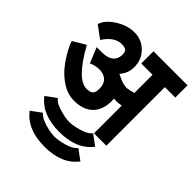

<svg xmlns="http://www.w3.org/2000/svg" viewBox="-252 -787 1252 1252"><g transform="rotate(45 373.5 -161.5)"><path d="M136.2 211.9 207 160.2 212.9 166Q232.4 188.5 284.2 203.1Q335.4 217.8 370.1 217.8Q404.8 217.8 456.1 203.1Q507.3 188.5 526.9 166L533.2 160.2L604 211.9Q530.3 310.1 370.1 310.1Q210 310.1 136.2 211.9ZM136.2 76.2 207 23.9 212.9 29.8Q232.4 52.2 284.2 66.9Q336.9 82 370.1 82Q403.3 82 456.1 66.9Q507.3 52.2 526.9 29.8L533.2 23.9L604 76.2Q530.8 173.8 370.1 173.8Q209.5 173.8 136.2 76.2ZM379.9 -371.1Q387.2 -368.2 401.9 -361.3Q416.5 -354.5 425.8 -350.6Q435.1 -346.7 449.7 -343.3Q464.4 -339.8 479 -339.8Q492.2 -339.8 537.1 -352.1V-520H433.1V-632.8H747.1V-520H650.9V20H537.1V-235.8Q508.8 -231 491.2 -231Q484.9 -231 469.2 -232.9Q470.2 -228 470.2 -210.9Q470.2 -127.9 424.1 -83Q377.9 -38.1 293.9 -38.1Q236.3 -38.1 185.1 -70.6Q133.8 -103 98.1 -147.9Q63 -191.4 39.1 -235.8Q15.6 -278.3 8.8 -303.2L96.2 -355Q209 -150.9 296.9 -150.9Q330.6 -150.9 343.8 -164.1Q356.9 -177.2 356.9 -210.9Q356.9 -254.4 333.3 -277.1Q309.6 -299.8 268.1 -299.8Q229.5 -299.8 195.8 -283.2L151.9 -390.1H207Q302.7 -393.1 306.2 -471.2V-474.1Q306.2 -500 294.2 -510Q282.2 -520 253.9 -520Q187.5 -520 134.8 -439L50.8 -501Q64.9 -550.8 128.9 -591.8Q192.9 -632.8 258.8 -632.8Q325.2 -632.8 372.1 -585.9Q418 -540 418 -470.2Q418 -415 379.9 -371.1Z"/></g></svg>

Font: Miedinger*
Style: Bold
Weight: 700
Version: Version 001.000